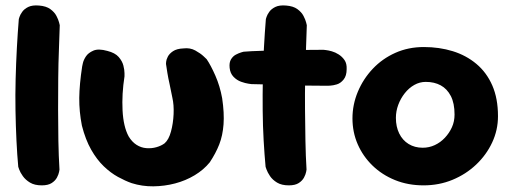

<svg xmlns="http://www.w3.org/2000/svg" viewBox="-20 -670 1855 694"><path d="M131 0Q105 0 88.5 -10Q72 -20 62.5 -33.5Q53 -47 49.5 -57Q46 -67 46 -67Q42 -110 39.5 -162Q37 -214 36 -270.5Q35 -327 36.5 -384.5Q38 -442 41 -497Q44 -552 48 -601Q48 -601 50.5 -609Q53 -617 60.5 -627.5Q68 -638 82.5 -645Q97 -652 121 -650Q147 -648 162 -637Q177 -626 184 -612.5Q191 -599 193.5 -589Q196 -579 196 -579Q195 -541 193 -491.5Q191 -442 190.5 -387Q190 -332 190 -274.5Q190 -217 191 -161.5Q192 -106 195 -57Q195 -57 193.5 -48.5Q192 -40 186 -28.5Q180 -17 167 -8.5Q154 0 131 0Z M456 -8Q433 -16 406.5 -30.5Q380 -45 355 -69Q330 -93 309.5 -129Q289 -165 276 -216Q266 -267 266.5 -316Q267 -365 277 -430Q277 -430 279.5 -441.5Q282 -453 290.5 -466Q299 -479 317.5 -487Q336 -495 368 -486Q396 -479 409 -464Q422 -449 426 -433Q430 -417 430 -405.5Q430 -394 430 -394Q420 -330 423 -271Q426 -212 445 -177Q457 -157 473.5 -146.5Q490 -136 509 -134.5Q528 -133 545.5 -138Q563 -143 575 -152Q590 -165 598 -194.5Q606 -224 607.5 -257.5Q609 -291 603 -317Q598 -344 593 -366Q588 -388 585 -406.5Q582 -425 580 -439Q580 -439 580.5 -446.5Q581 -454 586.5 -465Q592 -476 605.5 -485Q619 -494 643 -495Q667 -498 686 -487.5Q705 -477 716 -466.5Q727 -456 727 -456Q742 -434 758.5 -396.5Q775 -359 783 -315Q791 -261 788 -220.5Q785 -180 772.5 -148Q760 -116 738 -83Q716 -56 683.5 -36.5Q651 -17 613 -7Q575 3 534.5 3.5Q494 4 456 -8Z M1024 0Q998 0 981.5 -10Q965 -20 956 -33.5Q947 -47 943.5 -57Q940 -67 940 -67Q936 -110 933 -162Q930 -214 929.5 -270.5Q929 -327 930 -384.5Q931 -442 934 -497Q937 -552 941 -601Q941 -601 943.5 -609Q946 -617 953.5 -627.5Q961 -638 975.5 -645Q990 -652 1014 -650Q1040 -648 1055 -637Q1070 -626 1077 -612.5Q1084 -599 1086.5 -589Q1089 -579 1089 -579Q1088 -541 1086 -491.5Q1084 -442 1083 -387Q1082 -332 1082.5 -274.5Q1083 -217 1084 -161.5Q1085 -106 1088 -57Q1088 -57 1086.5 -48.5Q1085 -40 1079 -28.5Q1073 -17 1060 -8.5Q1047 0 1024 0ZM1164 -360Q1085 -360 1015 -362.5Q945 -365 889 -366Q889 -366 878 -367.5Q867 -369 851.5 -374.5Q836 -380 824 -392.5Q812 -405 810 -425Q808 -444 815 -455.5Q822 -467 832.5 -472.5Q843 -478 851.5 -480.5Q860 -483 860 -483Q868 -484 890 -485Q912 -486 943 -487Q974 -488 1009.5 -488.5Q1045 -489 1081 -489.5Q1117 -490 1149 -490Q1149 -490 1158 -489Q1167 -488 1179.5 -484.5Q1192 -481 1204.5 -473Q1217 -465 1225.5 -452.5Q1234 -440 1233 -420Q1233 -396 1222 -382.5Q1211 -369 1197.5 -365Q1184 -361 1174 -360.5Q1164 -360 1164 -360Z M1511 0Q1455 0 1408 -19Q1361 -38 1326.5 -71.5Q1292 -105 1273 -148.5Q1254 -192 1254 -242Q1254 -292 1273.5 -338.5Q1293 -385 1327.5 -421.5Q1362 -458 1409 -479Q1456 -500 1512 -500Q1568 -500 1616.5 -485Q1665 -470 1702 -439Q1739 -408 1759.5 -361Q1780 -314 1780 -250Q1780 -200 1759 -155Q1738 -110 1701 -75Q1664 -40 1615.5 -20Q1567 0 1511 0ZM1508 -136Q1531 -136 1551.5 -145.5Q1572 -155 1588 -172Q1604 -189 1613.5 -210Q1623 -231 1623 -256Q1623 -297 1609.5 -323Q1596 -349 1573 -361.5Q1550 -374 1519 -374Q1497 -374 1477.5 -363Q1458 -352 1443 -333Q1428 -314 1419.5 -291Q1411 -268 1411 -244Q1411 -212 1423 -187.5Q1435 -163 1457 -149.5Q1479 -136 1508 -136Z"/></svg>

Font: Sour Gummy Black
Style: Bold
Weight: 700
Version: Version 1.000